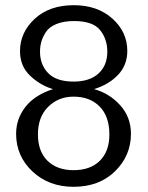

<svg xmlns="http://www.w3.org/2000/svg" viewBox="-20 -701 570 739"><path d="M42 -186Q42 -243 77.5 -289Q113 -335 184 -358Q136 -372 96.5 -409Q57 -446 57 -504Q57 -576 113.5 -628.5Q170 -681 264 -681Q355 -681 412.5 -629.5Q470 -578 470 -505Q470 -450 434 -412.5Q398 -375 342 -358Q401 -342 442.5 -296Q484 -250 484 -186Q484 -102 423 -42Q362 18 263 18Q168 18 105 -41Q42 -100 42 -186ZM126 -184Q126 -118 163 -82Q200 -46 263 -46Q328 -46 364.5 -82.5Q401 -119 401 -183Q401 -253 363.5 -291Q326 -329 263 -329Q205 -329 165.5 -290Q126 -251 126 -184ZM134 -502Q134 -452 165.5 -419.5Q197 -387 263 -387Q325 -387 359 -418Q393 -449 393 -502Q393 -551 365 -585.5Q337 -620 265 -620Q225 -620 197 -608.5Q169 -597 156.5 -577.5Q144 -558 139 -540Q134 -522 134 -502Z"/></svg>

Font: Coval
Style: Light
Weight: 300
Foundry: Context Ltd
Version: Version 001.000